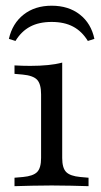

<svg xmlns="http://www.w3.org/2000/svg" viewBox="-20 -639 346 659"><path d="M121 -206.5V-315.3Q121 -350.8 107.3 -365.3Q93.5 -379.8 57.3 -383.1L29.8 -385.5V-414.5Q45.2 -413.7 57.7 -413.3Q70.2 -412.9 83.9 -412.9Q116.9 -412.9 144.8 -415.7Q172.6 -418.5 193.5 -424.2V-414.5V-206.5ZM157.3 -2.4Q119.4 -2.4 89.9 -1.6Q60.5 -0.8 29.8 0V-29L58.9 -31.5Q93.5 -34.7 107.3 -48.4Q121 -62.1 121 -96.8V-206.5H193.5V-96.8Q193.5 -62.1 207.3 -48.4Q221 -34.7 255.6 -31.5L283.9 -29V0Q254 -0.8 224.6 -1.6Q195.2 -2.4 157.3 -2.4ZM157.3 -619.4Q215.3 -619.4 254 -589.1Q292.7 -558.9 304 -505.6L281.5 -498.4Q261.3 -531.5 231 -547.6Q200.8 -563.7 157.3 -563.7Q113.7 -563.7 83.5 -547.6Q53.2 -531.5 33.1 -498.4L10.5 -505.6Q22.6 -558.9 61.3 -589.1Q100 -619.4 157.3 -619.4Z"/></svg>

Font: Playfair 5pt SemiExpanded Light Light
Style: Regular
Weight: 300
Version: Version 2.203